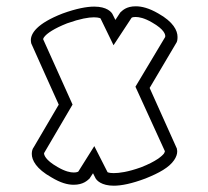

<svg xmlns="http://www.w3.org/2000/svg" viewBox="-20 -552 662 610"><path d="M324.5 -3.9C322.8 -4.5 322.1 -4.8 321.7 -5L279.6 -87.8L228.9 -7.1C227.3 -5.9 223.3 -4 214 -4C203.9 -4 187.6 -6.9 163 -21.3C122.7 -44.1 120 -60.9 120 -64.4C120 -65.1 120.1 -65.5 120.1 -65.7L210.5 -219.8L117 -427.6C117.2 -428.8 118 -432 123 -437.5C131 -446.4 150.2 -460.8 193.2 -477.9C235.2 -492.8 261.8 -497 278.3 -497C287.5 -497 293 -495.9 296.1 -494.9C297.8 -494.3 298.7 -493.9 299.3 -493.6L340.7 -408.3L397.9 -495.3C399 -496.4 402.1 -498 411.3 -498C421.5 -498 438.5 -495 463 -480.7C503.1 -458 505 -441.6 505 -437.6C505 -436.1 504.9 -435.1 504.8 -434.5L410.3 -276.5L503.9 -71.6C503.8 -70.6 503.2 -68.2 501 -64.3C494.5 -56.1 476.5 -39.4 427.8 -20.4C386 -5.4 358.4 -2 341.4 -2C332.4 -2 327.2 -3 324.4 -3.9ZM542 -79.8 455.4 -272.6 538.9 -413.7C543.4 -419.5 544 -426.7 544 -434.9C544 -454.7 531 -482.3 482.8 -509.3C453.5 -526.3 430.3 -532 411.3 -532C380.9 -532 368.9 -518.4 362.1 -512.3C356.9 -504.4 351.7 -496.5 346.6 -488.7L338.4 -505.2C334.7 -514.1 319.2 -531 279.4 -531C255.2 -531 222.3 -524.8 178.9 -509.1C96.8 -477.2 78 -445.6 78 -424.4C78 -419.4 78.8 -417.5 79.3 -414.1C108.1 -349 137.5 -284.5 166.6 -219.6L87.2 -84.3C83.4 -79.5 81 -72.4 81 -63.1C81 -42.9 95.2 -15.6 143.1 11.3C172.4 29 194.6 35 214 35C244.9 35 257.9 21 264.4 15.3C268.1 9.7 271.8 4 275.5 -1.6L282.5 12.3C286.4 21.5 302.8 38 341.4 38C365.6 38 398.6 31.5 442.1 15.1C485.8 -2.4 517.3 -20 533 -43C540.1 -53.3 543 -62.8 543 -70.6C543 -74.2 542.4 -76.8 542 -78.4Z"/></svg>

Font: Platiipus Bold
Style: Bold
Weight: 400
Version: Version 001.000